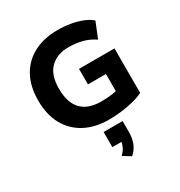

<svg xmlns="http://www.w3.org/2000/svg" viewBox="-231 -875 1266 1350"><g transform="rotate(-30 402.0 -200.5)"><path d="M437 11Q324 11 241.5 -33Q159 -77 114.5 -158.5Q70 -240 70 -353Q70 -467 114 -548Q158 -629 240.5 -672.5Q323 -716 436 -716Q489 -716 538.5 -707.5Q588 -699 630 -682.5Q672 -666 700 -641L649 -515Q600 -548 548.5 -560.5Q497 -573 441 -573Q349 -573 293.5 -519Q238 -465 238 -353Q238 -240 292 -183.5Q346 -127 450 -127Q503 -127 541.5 -132.5Q580 -138 613 -151L576 -86V-278H430V-404H718V-43Q684 -26 638 -14Q592 -2 540.5 4.5Q489 11 437 11ZM446 315 384 276Q410 252 422 223Q434 194 434 171L465 190H358V67H512V157Q512 204 497 244Q482 284 446 315Z"/></g></svg>

Font: Nunito Sans 6pt ExtraBold
Style: Regular
Weight: 800
Version: Version 3.101;gftools[0.9.27]